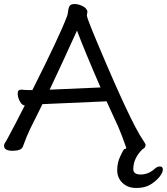

<svg xmlns="http://www.w3.org/2000/svg" viewBox="-27 -737 830 955"><path d="M592 4Q601 4 601 -2L597 -13Q580 -62 561 -107L503 -233L184 -219Q169 -188 153 -156L123 -96Q105 -59 87 -8Q79 13 36 13Q-7 13 -7 -12Q-7 -20 -2.5 -26Q2 -32 6 -39.5Q10 -47 19.5 -65Q29 -83 48.5 -119.5Q68 -156 96 -212H99Q83 -212 72 -232.5Q61 -253 61 -272Q61 -291 78 -291H80Q98 -289 119 -289H134Q268 -555 306 -655Q310 -664 312 -682.5Q314 -701 320.5 -709Q327 -717 344.5 -717Q362 -717 383 -707Q404 -697 408 -680L405 -660Q405 -648 458 -522Q624 -127 685 -39Q697 -22 697 -16Q697 -2 682 5Q636 50 636 104Q636 131 673 131Q710 131 741 104Q754 91 768.5 91Q783 91 783 106.5Q783 122 765.5 143.5Q748 165 720.5 181.5Q693 198 651 198Q609 198 582.5 173Q556 148 556 110Q556 72 571 41Q584 11 592 4ZM473 -302Q391 -491 356 -585Q278 -413 220 -291Z"/></svg>

Font: LXGW WenKai Lite
Style: Bold
Weight: 700
Designer: LXGW / Fontworks Inc.
Foundry: LXGW / Fontworks Inc.
Version: Version 1.330;April 28, 2024